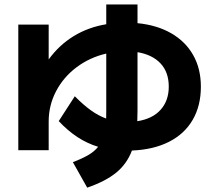

<svg xmlns="http://www.w3.org/2000/svg" viewBox="-20 -781 978 876"><path d="M63.5 -668.9H202.1V-509.8Q249.5 -575.2 315.9 -616Q382.3 -656.7 464.8 -670.4V-760.7H607.4V-675.3Q696.8 -666.5 761.7 -628.9Q826.7 -591.3 861.6 -529.3Q896.5 -467.3 896.5 -385.7Q896.5 -298.3 859.1 -234.1Q821.8 -169.9 751 -134Q680.2 -98.1 582 -94.2Q558.6 -32.7 510 6.8Q461.4 46.4 377.9 75.2L312.5 -41Q356.4 -58.1 383.8 -74.2Q411.1 -90.3 427.7 -111.3Q377.9 -126.5 333.7 -155.3Q289.6 -184.1 248 -228.5L321.3 -341.8Q360.4 -302.2 394.8 -277.6Q429.2 -252.9 464.4 -240.2L464.8 -277.3V-536.6Q389.2 -519 329.3 -474.1Q269.5 -429.2 235.8 -364.7Q202.1 -300.3 202.1 -226.6V-95.7H63.5ZM750 -385.7Q750 -451.2 712.9 -491.2Q675.8 -531.2 607.4 -543V-277.3Q607.4 -259.3 606.4 -228Q675.8 -238.8 712.9 -280.3Q750 -321.8 750 -385.7Z"/></svg>

Font: Pretendard ExtraBold
Style: Regular
Weight: 800
Designer: Base glyphs from Inter by Rasmus Andersson; Hangeul glyphs from Noto Sans CJK(Source Han Sans) by Jang Soo-young and Kan
Foundry: Kil Hyung-jin
Version: Version 1.309